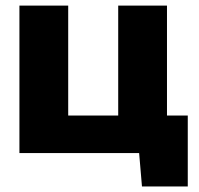

<svg xmlns="http://www.w3.org/2000/svg" viewBox="-20 -550 715 690"><path d="M49.8 0V-529.8H225.1V-134.8H404.8V-529.8H580.1V-134.8H654.8V120.1H490.2L480 0Z"/></svg>

Font: Russo One
Style: Regular
Weight: 400
Designer: Jovanny lemonad
Foundry: Jovanny Lemonad
Version: Version 1.000